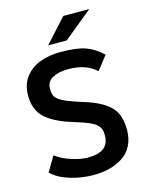

<svg xmlns="http://www.w3.org/2000/svg" viewBox="-135 -1009 882 1108"><g transform="rotate(-15 306.5 -455.0)"><path d="M223.6 -779.3 352.5 -920.9H507.8L335 -779.3ZM284.7 11.2Q212.4 11.2 143.6 -10.3Q75.7 -31.2 36.6 -69.8L89.4 -158.7Q123.5 -131.8 179.2 -113.3Q235.8 -94.7 276.9 -94.7Q343.3 -94.7 374.5 -118.9Q405.8 -143.1 405.8 -193.4Q405.8 -203.1 405.3 -210.7Q404.8 -218.3 402.8 -224.9Q400.9 -231.4 397.7 -237.3Q394.5 -243.2 389.6 -249.5Q379.4 -262.7 359.1 -273.7Q338.9 -284.7 304.7 -296.9Q290 -301.8 254.9 -313Q237.8 -318.4 225.1 -322.8Q212.4 -327.1 204.1 -330.1Q116.7 -362.8 76.7 -408.2Q37.1 -453.6 37.1 -530.8Q37.1 -593.3 69.8 -637.7Q103.5 -682.1 157.7 -703.1Q211.9 -724.1 282.7 -724.1Q377.4 -724.1 430.7 -705.6Q482.4 -687.5 530.3 -642.1L466.8 -560.1Q406.7 -617.2 300.3 -617.2Q242.7 -617.2 205.6 -597.2Q169.4 -577.1 169.4 -536.1Q169.4 -517.1 172.9 -503.2Q176.3 -489.3 187.3 -477.5Q198.2 -465.8 218.8 -455.1Q239.3 -444.3 273.4 -432.1Q279.8 -429.7 292.2 -425.5Q304.7 -421.4 324.2 -415Q343.8 -408.7 358.2 -404.1Q372.6 -399.4 382.3 -395.5Q426.3 -378.4 456.3 -358.4Q486.3 -338.4 503.4 -315.9Q537.6 -271.5 537.6 -190.9Q537.6 -137.7 516.8 -97.7Q496.1 -57.6 459.5 -34.2Q422.9 -10.7 379.4 0.2Q335.9 11.2 284.7 11.2Z"/></g></svg>

Font: Ride
Style: Bold
Weight: 700
Version: Version 3.000